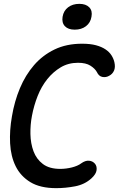

<svg xmlns="http://www.w3.org/2000/svg" viewBox="-20 -967 640 997"><path d="M42 -363Q55 -441 83.5 -509Q112 -577 156.5 -628.5Q201 -680 263 -710Q325 -740 406 -740Q449 -740 478.5 -732Q508 -724 528 -710.5Q548 -697 559 -679.5Q570 -662 574 -644Q580 -618 572 -600Q564 -582 546 -573Q530 -564 511.5 -567.5Q493 -571 483 -593Q473 -611 449.5 -626Q426 -641 385 -641Q335 -641 295.5 -617.5Q256 -594 225.5 -556Q195 -518 175.5 -468.5Q156 -419 146 -366Q137 -320 138 -271Q139 -222 154 -181.5Q169 -141 202.5 -115.5Q236 -90 293 -90Q308 -90 323.5 -92Q339 -94 353 -97.5Q367 -101 380 -106.5Q393 -112 402 -119Q423 -134 442 -132.5Q461 -131 473 -117Q484 -104 481.5 -83.5Q479 -63 455 -41Q420 -9 370 0.5Q320 10 272 10Q189 10 138 -21Q87 -52 61.5 -103.5Q36 -155 32.5 -222.5Q29 -290 42 -363ZM368 -813Q334 -813 317 -831Q300 -849 305 -880Q310 -911 333.5 -929Q357 -947 392 -947Q426 -947 443.5 -929Q461 -911 455 -880Q450 -849 426.5 -831Q403 -813 368 -813Z"/></svg>

Font: Maple Mono NL Medium
Style: Italic
Weight: 500
Italic angle: -10°
Monospace: yes
Designer: subframe7536
Version: Version 7.000